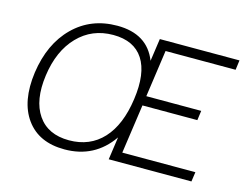

<svg xmlns="http://www.w3.org/2000/svg" viewBox="-94 -820 1250 980"><g transform="rotate(15 530.5 -330.0)"><path d="M414.1 -669.9Q572.3 -669.9 623 -541L640.1 -660.2H1061L1054.2 -608.9H684.1L648.9 -360.8H939L932.1 -310.1H642.1L605 -50.8H991.2L983.9 0H546.9L564 -120.1Q474.1 9.8 314.9 9.8Q179.2 9.8 112.8 -81.8Q46.4 -173.3 67.9 -330.1Q90.3 -487.3 182.9 -578.6Q275.4 -669.9 414.1 -669.9ZM325.2 -41Q435.5 -41 504.4 -115.5Q573.2 -189.9 592.8 -330.1Q612.8 -470.2 564.5 -544.7Q516.1 -619.1 405.8 -619.1Q293.9 -619.1 219.2 -541.7Q144.5 -464.4 126 -330.1Q107.4 -195.8 160.4 -118.4Q213.4 -41 325.2 -41Z"/></g></svg>

Font: Human Sans Light
Style: Italic
Weight: 300
Italic angle: -8°
Designer: Tim Radville
Foundry: Continuum
Version: Version 1.000;FEAKit 1.0